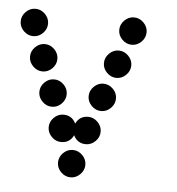

<svg xmlns="http://www.w3.org/2000/svg" viewBox="-42 -520 516 559"><g transform="rotate(5 216.0 -240.0)"><path d="M156 -12Q144 -24 144 -40Q144 -56 156 -68Q168 -80 184 -80Q200 -80 212 -68Q224 -56 224 -40Q224 -24 212 -12Q200 0 184 0Q168 0 156 -12ZM148 -180Q173 -180 184 -157Q195 -180 220 -180Q236 -180 248 -168Q260 -156 260 -140Q260 -124 248 -112Q236 -100 220 -100Q195 -100 184 -123Q173 -100 148 -100Q132 -100 120 -112Q108 -124 108 -140Q108 -156 120 -168Q132 -180 148 -180ZM228 -212Q216 -224 216 -240Q216 -256 228 -268Q240 -280 256 -280Q272 -280 284 -268Q296 -256 296 -240Q296 -224 284 -212Q272 -200 256 -200Q240 -200 228 -212ZM84 -212Q72 -224 72 -240Q72 -256 84 -268Q96 -280 112 -280Q128 -280 140 -268Q152 -256 152 -240Q152 -224 140 -212Q128 -200 112 -200Q96 -200 84 -212ZM264 -312Q252 -324 252 -340Q252 -356 264 -368Q276 -380 292 -380Q308 -380 320 -368Q332 -356 332 -340Q332 -324 320 -312Q308 -300 292 -300Q276 -300 264 -312ZM48 -312Q36 -324 36 -340Q36 -356 48 -368Q60 -380 76 -380Q92 -380 104 -368Q116 -356 116 -340Q116 -324 104 -312Q92 -300 76 -300Q60 -300 48 -312ZM300 -412Q288 -424 288 -440Q288 -456 300 -468Q312 -480 328 -480Q344 -480 356 -468Q368 -456 368 -440Q368 -424 356 -412Q344 -400 328 -400Q312 -400 300 -412ZM12 -412Q0 -424 0 -440Q0 -456 12 -468Q24 -480 40 -480Q56 -480 68 -468Q80 -456 80 -440Q80 -424 68 -412Q56 -400 40 -400Q24 -400 12 -412Z"/></g></svg>

Font: Dotrice Condensed
Style: Regular
Weight: 400
Width: 2
Monospace: yes
Designer: Paul Flo Williams
Foundry: His Deeds Are Dust
Version: Version 1.001